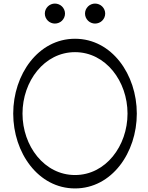

<svg xmlns="http://www.w3.org/2000/svg" viewBox="-20 -1036 826 1075"><path d="M344 -960C344 -975 338 -989 327 -1000C317 -1010 302 -1016 287 -1016C273 -1016 258 -1010 248 -1000C237 -989 231 -975 231 -960C231 -945 237 -931 248 -920C258 -910 273 -904 287 -904C302 -904 317 -910 327 -920C338 -931 344 -945 344 -960ZM569 -960C569 -975 563 -989 552 -1000C542 -1010 527 -1016 512 -1016C498 -1016 483 -1010 473 -1000C462 -989 456 -975 456 -960C456 -945 462 -931 473 -920C483 -910 498 -904 512 -904C527 -904 542 -910 552 -920C563 -931 569 -945 569 -960ZM746 -400C746 -619 606 -819 400 -819C194 -819 54 -619 54 -400C54 -181 194 19 400 19C606 19 746 -181 746 -400ZM106 -400C106 -581 228 -744 400 -744C572 -744 694 -581 694 -400C694 -219 572 -56 400 -56C228 -56 106 -219 106 -400Z"/></svg>

Font: Nupuram Light
Style: Regular
Weight: 300
Designer: Santhosh Thottingal (santhosh.thottingal@gmail.com)
Foundry: SMC
Version: Version 1.000